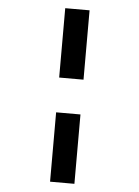

<svg xmlns="http://www.w3.org/2000/svg" viewBox="-60 -806 719 990"><g transform="rotate(5 300.0 -311.0)"><path d="M237 -401V-760H363V-401ZM237 138V-221H363V138Z"/></g></svg>

Font: Lilex
Style: Regular
Weight: 400
Monospace: yes
Designer: Mike Abbink, Paul van der Laan, Pieter van Rosmalen, Mikhael Khrustik
Foundry: Mikhael Khrustik
Version: Version 2.510